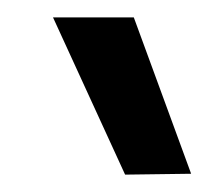

<svg xmlns="http://www.w3.org/2000/svg" viewBox="-20 -811 242 221"><path d="M200 -611 124 -610 41 -791H134Z"/></svg>

Font: Be Vietnam Pro Variable Thin
Style: Italic
Weight: 100
Italic angle: -12°
Designer: Lam Bao, Tony Le, Vietanh Nguyen
Foundry: Yellow Type Foundry
Version: Version 1.002